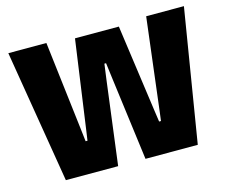

<svg xmlns="http://www.w3.org/2000/svg" viewBox="-92 -766 1059 892"><g transform="rotate(-15 437.0 -319.5)"><path d="M120.5 0 15 -639H198L250 -203L256 -151H265L272.5 -203L332 -625.5H543L602 -203L609.5 -151H618.5L625 -202.5L678 -639H859.5L755 0H503.5L451.5 -398.5L441.5 -476.5H433.5L423 -398.5L372 0Z"/></g></svg>

Font: Anek Tamil ExtraBold
Style: Regular
Weight: 800
Designer: Aadarsh Rajan (Tamil), Yesha Goshar (Latin)
Foundry: Ek Type
Version: Version 1.003